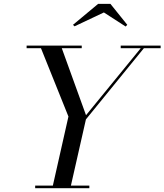

<svg xmlns="http://www.w3.org/2000/svg" viewBox="-20 -990 865 1010"><path d="M526.5 -924.5 641 -850.5 649.5 -859.5 561 -969.5H496L364 -859.5L372 -851.5ZM165 -13.5V0H450V-13.5H353L432 -362L737 -736.5H825V-750H615V-736.5H720.5L432.5 -384L305 -736.5H410V-750H120V-736.5H195.5L340 -377L258 -13.5Z"/></svg>

Font: Bodoni* 16pt
Style: Italic
Weight: 400
Italic angle: -13°
Version: Version 2.3